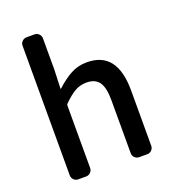

<svg xmlns="http://www.w3.org/2000/svg" viewBox="-143 -905 906 1012"><g transform="rotate(-20 310.0 -398.5)"><path d="M122.1 0Q107.4 0 97.2 -10.3Q86.9 -20.5 86.9 -35.2V-762.7Q86.9 -776.4 97.2 -786.6Q107.4 -796.9 122.1 -796.9H166Q180.7 -796.9 190.9 -786.6Q201.2 -776.4 201.2 -762.7V-585.9L197.3 -481.4Q197.3 -480.5 198.2 -480Q199.2 -479.5 200.2 -480.5Q242.2 -519.5 283.2 -542Q324.2 -564.5 375 -564.5Q543.9 -564.5 543.9 -345.7V-35.2Q543.9 -20.5 533.7 -10.3Q523.4 0 509.8 0H463.9Q449.2 0 439 -10.3Q428.7 -20.5 428.7 -35.2V-332Q428.7 -403.3 406.7 -434.1Q384.8 -464.8 335.9 -464.8Q300.8 -464.8 271.5 -448.2Q242.2 -431.6 204.1 -393.6Q201.2 -389.6 201.2 -385.7V-35.2Q201.2 -20.5 190.9 -10.3Q180.7 0 166 0Z"/></g></svg>

Font: Gen Jyuu GothicL Medium
Style: Regular
Weight: 500
Designer: [Source Han Sans]
Ryoko NISHIZUKA  (kana & ideographs); Paul D. Hunt (Latin, Greek & Cyrillic); Wenlong ZHANG  (bopomofo
Version: Version 1.002.20150607